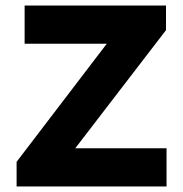

<svg xmlns="http://www.w3.org/2000/svg" viewBox="-20 -674 660 694"><path d="M582 0V-138H252L580 -565V-654H69V-516H366L40 -89V0Z"/></svg>

Font: Falling Sky
Style: ExBd
Weight: 400
Designer: Paul D. Hunt
Foundry: Adobe Systems Incorporated
Version: Version 1.02